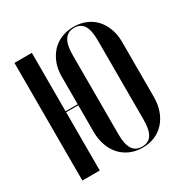

<svg xmlns="http://www.w3.org/2000/svg" viewBox="-165 -844 954 988"><g transform="rotate(-30 312.5 -349.5)"><path d="M48.8 -699V0H152.2V-346H275.5V-352H152.2V-699ZM224.2 -190Q224.2 -145 237 -108.4Q249.8 -71.8 273.3 -45.9Q296.8 -20 329.8 -5.5Q362.8 9 403.2 9Q443.8 9 476.6 -5.1Q509.4 -19.2 533.1 -45.6Q556.8 -72 569.6 -108.5Q582.5 -145 582.5 -190V-516.5Q582.5 -559.3 569.2 -594.8Q556 -630.2 532.9 -655.4Q509.7 -680.6 476.6 -694.3Q443.5 -708 404 -708Q364 -708 331 -694.2Q298 -680.5 274.3 -655Q250.7 -629.5 237.5 -594.4Q224.2 -559.3 224.2 -516.5ZM328.5 -585.8Q328.5 -644.5 347.6 -673.2Q366.8 -702 404.8 -702Q441.8 -702 460 -674.1Q478.2 -646.2 478.2 -585.8V-113.2Q478.2 -53.2 460 -25.1Q441.8 3 403.5 3Q365.2 3 346.9 -25.4Q328.5 -53.8 328.5 -113.2Z"/></g></svg>

Font: Moniqa Black
Style: Regular
Weight: 900
Designer: Rajesh Rajput
Foundry: Rajesh Rajput
Version: Version 1.000